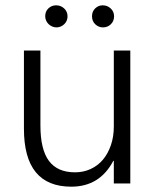

<svg xmlns="http://www.w3.org/2000/svg" viewBox="-20 -690 591 722"><path d="M408 0V-85H406Q355 12 248 12Q70 12 70 -206V-500H132V-218Q132 -128 164 -85Q196 -42 262 -42Q294 -42 321 -54.5Q348 -67 367 -89.5Q386 -112 397 -144Q408 -176 408 -214V-500H470V0ZM367 -587Q351 -587 338.5 -598.5Q326 -610 326 -629Q326 -647 338 -658.5Q350 -670 366 -670Q384 -670 396.5 -658Q409 -646 409 -629Q409 -611 397 -599Q385 -587 367 -587ZM192 -587Q184 -587 176 -590.5Q168 -594 162.5 -599.5Q157 -605 153.5 -612.5Q150 -620 150 -629Q150 -647 162 -658.5Q174 -670 191 -670Q200 -670 207.5 -667Q215 -664 221 -658.5Q227 -653 230.5 -645.5Q234 -638 234 -629Q234 -611 221.5 -599Q209 -587 192 -587Z"/></svg>

Font: LuenTai2017
Style: Regular
Weight: 400
Designer: LuenTai
Foundry: Microsoft Corpration
Version: Version 1.00 November 27, 2016, initial release